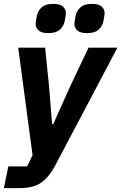

<svg xmlns="http://www.w3.org/2000/svg" viewBox="-49 -771 626 991"><path d="M314 -327 408 -525H557L235 85Q204 143 164 171.5Q124 200 49 200H-29L-6 88H91L119 30L45 -525H184L204 -327L220 -131H226ZM200 -600Q165 -600 150 -614Q135 -628 135 -648Q135 -653 136.5 -662Q138 -671 141 -688Q146 -714 165.5 -732.5Q185 -751 226 -751Q261 -751 276 -737Q291 -723 291 -703Q291 -698 289.5 -689Q288 -680 285 -663Q281 -638 261 -619Q241 -600 200 -600ZM400 -600Q365 -600 350 -614Q335 -628 335 -648Q335 -653 336.5 -662Q338 -671 341 -688Q346 -714 365.5 -732.5Q385 -751 426 -751Q461 -751 476 -737Q491 -723 491 -703Q491 -698 489.5 -689Q488 -680 485 -663Q481 -638 461 -619Q441 -600 400 -600Z"/></svg>

Font: IBM Plex Sans
Style: Italic
Weight: 400
Italic angle: -11.31°
Designer: Mike Abbink, Paul van der Laan, Pieter van Rosmalen
Foundry: Bold Monday
Version: Version 3.201